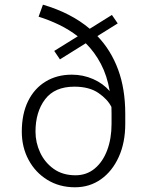

<svg xmlns="http://www.w3.org/2000/svg" viewBox="-20 -791 622 821"><path d="M145 -719.7 163.6 -771Q283.7 -735.8 363.8 -668L458.5 -727.1L483.4 -690.9L396.5 -636.7Q454.6 -576.2 485.1 -493.4Q515.6 -410.6 515.6 -304.7V-261.2Q515.6 -181.2 487.8 -119.9Q460 -58.6 411.6 -24.4Q363.3 9.8 300.8 9.8Q233.9 9.8 182.4 -22Q130.9 -53.7 102.1 -107.7Q73.2 -161.6 73.2 -228Q73.2 -303.7 99.9 -358.2Q126.5 -412.6 174.8 -442.1Q223.1 -471.7 287.1 -471.7Q335.4 -471.7 378.2 -452.9Q420.9 -434.1 449.2 -401.4Q438 -467.3 411.4 -517.8Q384.8 -568.4 346.7 -606L236.3 -537.1L211.9 -573.2L312.5 -635.7Q275.9 -664.1 233.6 -684.6Q191.4 -705.1 145 -719.7ZM131.8 -228Q131.8 -181.6 151.6 -138.9Q171.4 -96.2 209.7 -68.8Q248 -41.5 302.7 -41.5Q350.1 -41.5 384.8 -70.1Q419.4 -98.6 438.2 -148.4Q457 -198.2 457 -261.2V-305.7Q457 -319.8 456.5 -333.5Q440.4 -366.2 401.1 -393.3Q361.8 -420.4 297.9 -420.4Q213.9 -420.4 172.9 -366.5Q131.8 -312.5 131.8 -228Z"/></svg>

Font: Vazirmatn RD FD ExtraLight
Style: Regular
Weight: 200
Designer: Saber Rastikerdar
Foundry: Saber Rastikerdar
Version: Version 33.003